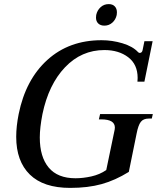

<svg xmlns="http://www.w3.org/2000/svg" viewBox="-20 -906 765 936"><path d="M448 -820Q448 -829 449 -833Q454 -856 470.5 -871Q487 -886 510 -886Q529 -886 539.5 -875Q550 -864 550 -846Q550 -838 549 -833Q544 -810 527.5 -795.5Q511 -781 489 -781Q470 -781 459 -791.5Q448 -802 448 -820ZM59 -239Q59 -290 71 -350Q105 -518 211 -614Q317 -710 475 -710Q527 -710 577 -695Q627 -680 653 -652Q657 -648 661 -648Q672 -648 675 -661L684 -705H724L684 -508H650Q651 -514 651 -526Q651 -592 605 -627Q559 -662 489 -662Q377 -662 297 -578Q217 -494 187 -350Q174 -283 174 -236Q174 -141 217.5 -89Q261 -37 348 -37Q385 -37 425.5 -46Q466 -55 498 -77L539 -274Q540 -278 540 -284Q540 -324 474 -324H462L468 -350H725L720 -328H705Q679 -328 666.5 -312Q654 -296 646 -255L608 -68Q542 -27 475.5 -8.5Q409 10 322 10Q192 10 125.5 -55Q59 -120 59 -239Z"/></svg>

Font: Taviraj Medium
Style: Italic
Weight: 500
Italic angle: -12°
Designer: Katatrad Team
Foundry: CadsonDemak
Version: Version 1.001